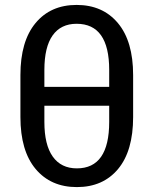

<svg xmlns="http://www.w3.org/2000/svg" viewBox="-20 -741 607 771"><path d="M288.6 10.3Q184.1 10.3 123 -62.5Q62 -135.3 62 -271V-439.5Q62 -575.2 122.6 -648.2Q183.1 -721.2 287.6 -721.2Q392.6 -721.2 453.6 -648.2Q514.6 -575.2 514.6 -439.5V-271Q514.6 -134.8 454.1 -62.3Q393.6 10.3 288.6 10.3ZM158.2 -392.1H418.5V-460Q418.5 -645.5 287.6 -645.5Q224.6 -645.5 191.4 -598.9Q158.2 -552.2 158.2 -460ZM288.6 -64.9Q418.5 -64.9 418.5 -251.5V-316.4H158.2V-251.5Q158.2 -159.2 191.9 -112.1Q225.6 -64.9 288.6 -64.9Z"/></svg>

Font: Roboto Slab
Style: Regular
Weight: 400
Designer: Google
Version: Version 2.000; ttfautohint (v1.8.1.43-b0c9)